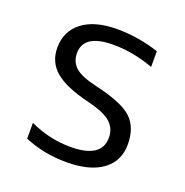

<svg xmlns="http://www.w3.org/2000/svg" viewBox="-103 -624 702 728"><g transform="rotate(20 248.0 -260.0)"><path d="M256.8 -469.7Q136.7 -469.7 136.7 -392.6Q136.7 -358.4 160.6 -336.4Q184.6 -314.5 248 -299.8Q356.4 -275.4 396.5 -238.8Q436.5 -202.1 436.5 -132.8Q436.5 -65.4 385.3 -27.8Q334 9.8 240.2 9.8Q147.5 9.8 70.3 -23.4V-86.9Q150.4 -49.8 234.4 -49.8Q360.4 -49.8 360.4 -132.8Q360.4 -168.9 334.5 -192.9Q308.6 -216.8 240.2 -233.4Q143.6 -256.8 101.6 -293Q59.6 -329.1 59.6 -386.7Q59.6 -453.1 109.4 -491.7Q159.2 -530.3 251 -530.3Q335 -530.3 418.9 -502.9V-439.5Q335.9 -469.7 256.8 -469.7Z"/></g></svg>

Font: Mgen+ 1c regular
Style: Regular
Weight: 400
Designer: [Source Han Sans]
Ryoko NISHIZUKA  (kana & ideographs); Paul D. Hunt (Latin, Greek & Cyrillic); Wenlong ZHANG  (bopomofo
Version: Version 1.059.20150602